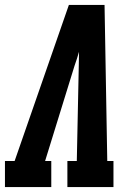

<svg xmlns="http://www.w3.org/2000/svg" viewBox="-35 -755 555 775"><path d="M-15 0V-105H24L243 -735H387L398 -105H423V0H237V-105H275L283 -490Q283 -504 283.5 -518Q284 -532 284 -546Q280 -532 275.5 -518Q271 -504 266 -490L147 -105H172V0Z"/></svg>

Font: Iosevka Slab Extrabold
Style: Italic
Weight: 800
Italic angle: -9°
Monospace: yes
Designer: Belleve Invis
Foundry: Belleve Invis
Version: Version 11.1.0; ttfautohint (v1.8.3)